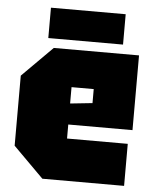

<svg xmlns="http://www.w3.org/2000/svg" viewBox="-52 -774 660 819"><g transform="rotate(5 277.5 -365.0)"><path d="M30 -130V-430L160 -560H525V-240H250V-180H510V0H160ZM250 -330 345 -340V-400H250ZM133 -600V-730H453V-600Z"/></g></svg>

Font: Tektur SemiCondensed Black
Style: Regular
Weight: 900
Width: 4
Designer: Adam Jagosz
Foundry: Adam Jagosz
Version: Version 1.005;gftools[0.9.30]